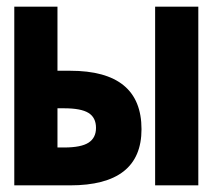

<svg xmlns="http://www.w3.org/2000/svg" viewBox="-20 -558 640 578"><path d="M23 0V-538H153V-345H191Q406 -345 406 -169Q406 0 191 0ZM447 0V-538H577V0ZM153 -114H173Q224 -114 246.5 -128.5Q269 -143 269 -173Q269 -204 246.5 -218Q224 -232 173 -232H153Z"/></svg>

Font: Geist Mono ExtraBold
Style: Regular
Weight: 800
Monospace: yes
Designer: Basement.studio, Andrés Briganti, Mateo Zaragoza
Foundry: Basement.studio, Vercel, Andrés Briganti, Guido Ferreyra, Mateo Zaragoza
Version: Version 1.500; ttfautohint (v1.8.4.7-5d5b)